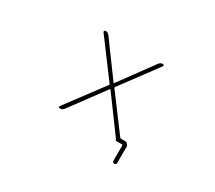

<svg xmlns="http://www.w3.org/2000/svg" viewBox="-120 -759 1241 1109"><g transform="rotate(30 500.0 -205.0)"><path d="M717.8 102.5V0Q717.8 -4.9 713.9 -4.9H675.8Q668.9 -4.9 668.9 -11.7Q668.9 -12.7 668 -13.7L498 -245.1Q497.1 -246.1 495.1 -246.1Q493.2 -246.1 492.2 -245.1L324.2 -17.6Q314.5 -4.9 298.8 -4.9Q293.9 -4.9 291 -8.8Q290 -10.7 290 -12.7Q290 -14.6 292 -17.6L476.6 -264.6Q479.5 -267.6 476.6 -271.5L296.9 -512.7Q293.9 -516.6 296.4 -521Q298.8 -525.4 303.7 -525.4Q319.3 -525.4 329.1 -512.7L492.2 -290Q493.2 -288.1 495.1 -288.1Q497.1 -288.1 498 -290L661.1 -512.7Q670.9 -525.4 686.5 -525.4Q690.4 -525.4 692.9 -521Q695.3 -516.6 692.4 -513.7L512.7 -271.5Q510.7 -267.6 512.7 -264.6L685.5 -33.2Q688.5 -30.3 692.4 -30.3H718.8Q728.5 -30.3 735.8 -22.9Q743.2 -15.6 743.2 -5.9V102.5Q743.2 107.4 739.3 110.8Q735.4 114.3 730.5 114.3Q725.6 114.3 721.7 110.8Q717.8 107.4 717.8 102.5Z"/></g></svg>

Font: Rounded-X Mgen+ 1mn thin
Style: Regular
Weight: 100
Designer: [Source Han Sans]
Ryoko NISHIZUKA  (kana & ideographs); Paul D. Hunt (Latin, Greek & Cyrillic); Wenlong ZHANG  (bopomofo
Version: Version 1.059.20150602